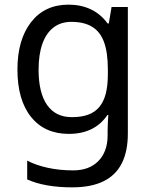

<svg xmlns="http://www.w3.org/2000/svg" viewBox="-20 -566 655 826"><path d="M275 -546Q328 -546 370.5 -526Q413 -506 443 -465H448L460 -536H530V9Q530 85 504 136.5Q478 188 425 214Q372 240 290 240Q232 240 183.5 231.5Q135 223 97 206V125Q135 145 186 156Q237 167 295 167Q364 167 403.5 126.5Q443 86 443 16V-5Q443 -17 444 -39.5Q445 -62 446 -71H442Q414 -30 372.5 -10Q331 10 276 10Q172 10 113.5 -63Q55 -136 55 -267Q55 -395 113.5 -470.5Q172 -546 275 -546ZM287 -472Q242 -472 210.5 -448Q179 -424 162.5 -378Q146 -332 146 -266Q146 -167 182.5 -114.5Q219 -62 289 -62Q330 -62 359 -72.5Q388 -83 407 -105.5Q426 -128 435 -163Q444 -198 444 -246V-267Q444 -340 427.5 -385Q411 -430 376 -451Q341 -472 287 -472Z"/></svg>

Font: binaryv115
Style: Book
Weight: 400
Designer: Jelle Bosma - Monotype Design Team
Foundry: Monotype Imaging Inc.
Version: Version 2.003